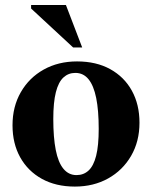

<svg xmlns="http://www.w3.org/2000/svg" viewBox="-20 -710 589 744"><path d="M276.5 -31.5Q304 -31.5 323.2 -49.2Q342.5 -67 352.5 -106.2Q362.5 -145.5 362.5 -210.5Q362.5 -282 352.8 -330.2Q343 -378.5 323 -403Q303 -427.5 272 -427.5Q245 -427.5 225.8 -409.8Q206.5 -392 196.5 -352.8Q186.5 -313.5 186.5 -248.5Q186.5 -177.5 196 -129Q205.5 -80.5 225.8 -56Q246 -31.5 276.5 -31.5ZM270 13Q196.5 13 142.2 -17Q88 -47 58.2 -100.5Q28.5 -154 28.5 -224.5Q28.5 -297 60.8 -353Q93 -409 149.5 -440.5Q206 -472 278.5 -472Q353 -472 407.2 -442Q461.5 -412 491 -358.5Q520.5 -305 520.5 -234.5Q520.5 -162 488 -106Q455.5 -50 399 -18.5Q342.5 13 270 13ZM298.5 -526H263.5L100.5 -677V-690.5H235.5Z"/></svg>

Font: Newsreader 36pt
Style: Bold
Weight: 700
Designer: Hugues Gentile
Foundry: Production Type
Version: Version 1.003